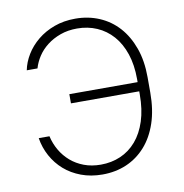

<svg xmlns="http://www.w3.org/2000/svg" viewBox="-80 -782 830 864"><g transform="rotate(-10 335.0 -350.0)"><path d="M235 -376H547V-390Q547 -455 530 -505.5Q513 -556 482.5 -590.5Q452 -625 410.5 -643Q369 -661 320 -661Q278 -661 243.5 -648.5Q209 -636 182.5 -615.5Q156 -595 139 -569Q122 -543 114 -515H65Q72 -551 93 -585.5Q114 -620 147 -647Q180 -674 223.5 -690Q267 -706 320 -706Q379 -706 429.5 -684.5Q480 -663 516.5 -622.5Q553 -582 574 -523.5Q595 -465 595 -390V-320Q595 -241 574.5 -180.5Q554 -120 517 -78.5Q480 -37 430 -15.5Q380 6 320 6Q267 6 223 -10.5Q179 -27 146.5 -55.5Q114 -84 93 -122.5Q72 -161 65 -205H114Q122 -170 139.5 -140Q157 -110 183 -87.5Q209 -65 243.5 -52Q278 -39 320 -39Q369 -39 410.5 -57Q452 -75 482.5 -110.5Q513 -146 530 -198.5Q547 -251 547 -320V-334H235Z"/></g></svg>

Font: PT Root UI Web Light
Style: Regular
Weight: 300
Designer: Vitaly Kuzmin
Foundry: ParaType Ltd.
Version: Version 1.000W